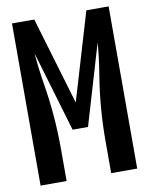

<svg xmlns="http://www.w3.org/2000/svg" viewBox="-83 -796 666 857"><g transform="rotate(-10 250.0 -367.5)"><path d="M31 0V-735H63H132L250 -338L368 -735H437H469V0H351V-147Q351 -295 375 -441Q387 -513 393 -586L285 -221H215L107 -586Q113 -513 125 -441Q149 -295 149 -147V0Z"/></g></svg>

Font: Iosevka SS01
Style: Bold
Weight: 700
Monospace: yes
Designer: Belleve Invis
Foundry: Belleve Invis
Version: 2.3.3; ttfautohint (v1.8.3)